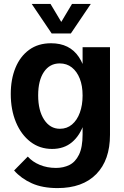

<svg xmlns="http://www.w3.org/2000/svg" viewBox="-20 -741 635 981"><path d="M274 220Q197 220 142.5 195.5Q88 171 52 130L122 59Q146 86 183.5 101.5Q221 117 266 117Q304 117 334.5 102Q365 87 383.5 49.5Q402 12 402 -55V-500H542V-52Q542 77 472 148.5Q402 220 274 220ZM246 20Q183 20 135.5 -16.5Q88 -53 61.5 -116.5Q35 -180 35 -261Q35 -336 59 -394.5Q83 -453 129 -486.5Q175 -520 241 -520Q336 -520 383 -449.5Q430 -379 430 -254Q430 -173 409.5 -111Q389 -49 348 -14.5Q307 20 246 20ZM286 -83Q322 -83 348 -105Q374 -127 388 -165.5Q402 -204 402 -253Q402 -303 387.5 -339.5Q373 -376 347 -396.5Q321 -417 285 -417Q234 -417 204.5 -373.5Q175 -330 175 -254Q175 -176 205.5 -129.5Q236 -83 286 -83ZM142 -721H238L293 -629L348 -721H444L342 -570H244Z"/></svg>

Font: Moderustic SemiBold
Style: Regular
Weight: 600
Designer: Tural Alisoy
Foundry: TAFT Foundry
Version: Version 2.120